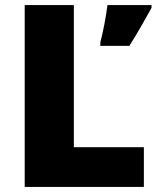

<svg xmlns="http://www.w3.org/2000/svg" viewBox="-20 -734 622 754"><path d="M77 0V-714H270V-156H545V0ZM575 -703Q554 -666 535 -632Q516 -598 488 -554H374V-568Q382 -597 390 -639.5Q398 -682 402 -714H575Z"/></svg>

Font: Noto Sans Oriya Blk
Style: Regular
Weight: 900
Designer: Amélie Bonet and Sol Matas
Foundry: Google LLC
Version: Version 2.006; ttfautohint (v1.8.4.7-5d5b)